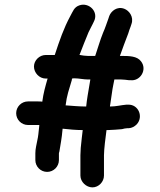

<svg xmlns="http://www.w3.org/2000/svg" viewBox="-20 -710 691 831"><path d="M430 50V-38C430 -62 437 -119 441 -147H447C463 -147 495 -150 508 -151C516 -153 523 -155 530 -155H537C551 -156 562 -162 572 -172C602 -205 579 -259 534 -257H527C502 -255 484 -249 456 -249C456 -252 456 -254 457 -257L467 -325C470 -339 472 -353 475 -366H504C514 -366 529 -364 537 -363H544C587 -357 619 -409 590 -445C573 -467 541 -468 504 -468H499C511 -502 523 -534 535 -565C538 -576 542 -586 545 -594L549 -606C560 -637 539 -664 518 -672C487 -684 461 -662 453 -641L449 -629C442 -610 435 -588 426 -568C413 -536 404 -503 392 -468H360C349 -468 336 -470 326 -472H324C337 -506 351 -541 363 -570L374 -592C379 -602 382 -607 386 -616C409 -659 365 -701 324 -687C300 -679 296 -661 284 -640C256 -588 238 -536 217 -472H178C151 -472 127 -449 127 -422C127 -395 150 -370 178 -370H186C176 -335 168 -308 163 -270C157 -271 151 -271 145 -271H101C73 -271 50 -248 50 -220C50 -192 73 -169 101 -169H150V-166C147 -137 145 -117 142 -105C138 -83 133 -66 133 -47V-17C133 11 156 34 184 34C212 34 235 11 235 -17V-46C235 -48 236 -51 237 -54C242 -87 247 -107 251 -153C278 -150 308 -147 338 -147L334 -113C330 -81 328 -56 328 -38V50C328 77 353 101 380 101C407 101 430 77 430 50ZM264 -254C269 -297 279 -323 291 -364C291 -367 291 -369 292 -370C296 -371 300 -371 303 -371C321 -371 342 -366 360 -366H371L367 -342C362 -312 356 -280 353 -249C323 -249 292 -252 264 -254Z"/></svg>

Font: Electronic
Style: UltBlk
Weight: 500
Version: Version 1.011